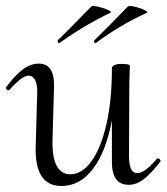

<svg xmlns="http://www.w3.org/2000/svg" viewBox="-30 -607 556 640"><path d="M496 -79Q500 -79 503 -75.5Q506 -72 505 -69Q473 -28 449 -9.5Q425 9 399 9Q343 9 343 -67V-206Q324 -103 280.5 -45Q237 13 175 13Q85 13 89 -119L94 -297Q95 -326 87 -340.5Q79 -355 65 -355Q44 -355 2 -308Q0 -306 -2 -306Q-6 -306 -8.5 -309.5Q-11 -313 -10 -316Q20 -356 46 -375.5Q72 -395 99 -395Q153 -395 150 -315L145 -138Q144 -81 159.5 -53.5Q175 -26 204 -26Q243 -26 274.5 -69Q306 -112 324.5 -192Q343 -272 343 -379Q343 -386 351.5 -390Q360 -394 376 -394Q401 -394 403 -388Q403 -384 402 -360.5Q401 -337 401 -312L400 -89Q400 -59 406.5 -44.5Q413 -30 428 -30Q453 -30 493 -78Q494 -79 496 -79ZM167 -463Q164 -463 162.5 -467.5Q161 -472 164 -474Q203 -512 275 -586Q279 -589 298 -584.5Q317 -580 331 -573.5Q345 -567 337 -564Q246 -520 169 -464ZM288 -463Q285 -463 284 -467.5Q283 -472 286 -474Q325 -512 397 -586Q401 -589 420 -584.5Q439 -580 452.5 -573Q466 -566 459 -564Q372 -525 290 -464Z"/></svg>

Font: Cormorant Upright
Style: Regular
Weight: 400
Designer: Christian Thalmann (Catharsis Fonts)
Foundry: Catharsis Fonts
Version: Version 3.302